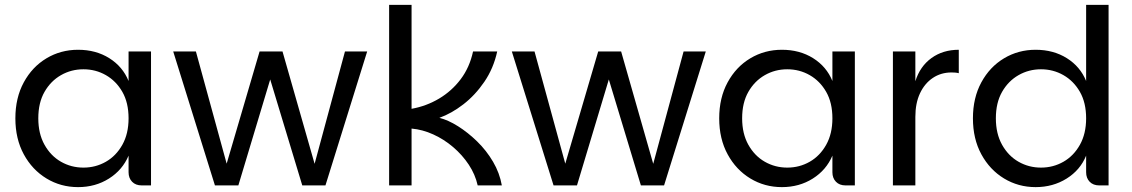

<svg xmlns="http://www.w3.org/2000/svg" viewBox="-20 -760 4642 787"><path d="M300 7Q229 7 170.5 -28.5Q112 -64 77.5 -127.5Q43 -191 43 -275Q43 -359 77.5 -422.5Q112 -486 170.5 -521Q229 -556 300 -556Q373 -556 428 -521.5Q483 -487 507 -428V-549H599V0H561Q536 0 521.5 -15Q507 -30 507 -54V-122Q482 -63 426.5 -28Q371 7 300 7ZM322 -73Q372 -73 414 -97Q456 -121 481.5 -166.5Q507 -212 507 -275Q507 -339 481.5 -383.5Q456 -428 414 -452Q372 -476 322 -476Q272 -476 230 -452Q188 -428 162.5 -383.5Q137 -339 137 -275Q137 -212 162.5 -166.5Q188 -121 230 -97Q272 -73 322 -73Z M690 -549H783L925 -31H892L1044 -549H1138L1286 -31H1254L1394 -549H1485L1314 0H1219L1068 -499H1107L957 0H861Z M1575 0V-740H1667V-314Q1728 -325 1780 -356Q1832 -387 1868.5 -435.5Q1905 -484 1919 -549H2018Q2003 -480 1965.5 -425Q1928 -370 1879.5 -332.5Q1831 -295 1781 -277Q1817 -268 1857.5 -242.5Q1898 -217 1936 -180Q1974 -143 2001 -97Q2028 -51 2037 0H1938Q1928 -45 1901.5 -85Q1875 -125 1837.5 -157Q1800 -189 1756 -209Q1712 -229 1667 -233V0Z M2078 -549H2171L2313 -31H2280L2432 -549H2526L2674 -31H2642L2782 -549H2873L2702 0H2607L2456 -499H2495L2345 0H2249Z M3185 7Q3114 7 3055.5 -28.5Q2997 -64 2962.5 -127.5Q2928 -191 2928 -275Q2928 -359 2962.5 -422.5Q2997 -486 3055.5 -521Q3114 -556 3185 -556Q3258 -556 3313 -521.5Q3368 -487 3392 -428V-549H3484V0H3446Q3421 0 3406.5 -15Q3392 -30 3392 -54V-122Q3367 -63 3311.5 -28Q3256 7 3185 7ZM3207 -73Q3257 -73 3299 -97Q3341 -121 3366.5 -166.5Q3392 -212 3392 -275Q3392 -339 3366.5 -383.5Q3341 -428 3299 -452Q3257 -476 3207 -476Q3157 -476 3115 -452Q3073 -428 3047.5 -383.5Q3022 -339 3022 -275Q3022 -212 3047.5 -166.5Q3073 -121 3115 -97Q3157 -73 3207 -73Z M3640 0V-549H3732V0ZM3699 -281 3732 -427Q3751 -488 3798 -522Q3845 -556 3910 -556V-460Q3902 -462 3894.5 -462.5Q3887 -463 3880 -463Q3837 -463 3803.5 -440.5Q3770 -418 3751 -377.5Q3732 -337 3732 -281Z M4225 7Q4154 7 4095.5 -28.5Q4037 -64 4002.5 -127.5Q3968 -191 3968 -275Q3968 -359 4002.5 -422.5Q4037 -486 4095.5 -521Q4154 -556 4225 -556Q4298 -556 4353 -521.5Q4408 -487 4432 -428V-740H4524V0H4486Q4461 0 4446.5 -15Q4432 -30 4432 -54V-122Q4408 -63 4352 -28Q4296 7 4225 7ZM4247 -73Q4297 -73 4339 -97Q4381 -121 4406.5 -166.5Q4432 -212 4432 -275Q4432 -339 4406.5 -383.5Q4381 -428 4339 -452Q4297 -476 4247 -476Q4197 -476 4155 -452Q4113 -428 4087.5 -383.5Q4062 -339 4062 -275Q4062 -212 4087.5 -166.5Q4113 -121 4155 -97Q4197 -73 4247 -73Z"/></svg>

Font: Parkinsans
Style: Regular
Weight: 400
Designer: Red Stone, Indian Type Foundry
Foundry: Indian Type Foundry
Version: Version 1.000